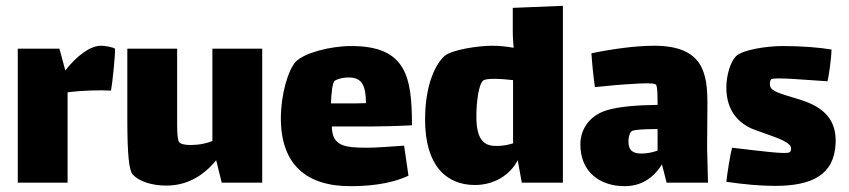

<svg xmlns="http://www.w3.org/2000/svg" viewBox="-20 -627 2913 659"><path d="M326 -470C290 -470 243 -435 205 -386H204L184 -460H41V0H212V-310C261 -317 325 -318 361 -316C366 -343 375 -430 375 -460C366 -465 344 -470 326 -470Z M709 -460V-143C691 -136 670 -131 651 -130C629 -128 601 -130 595 -139C587 -150 588 -198 588 -220V-460H417V-218C417 -95 423 -43 435 -29C457 -3 505 10 550 10C619 10 675 -20 722 -77L741 0H880V-460Z M1241 -120C1161 -120 1120 -126 1119 -193H1261C1280 -193 1343 -194 1394 -197C1394 -364 1374 -469 1186 -469C1113 -469 1023 -445 995 -415C969 -387 944 -303 944 -221C944 -62 1032 12 1182 12C1237 12 1316 7 1382 -24L1367 -127C1307 -123 1271 -120 1241 -120ZM1129 -350C1143 -358 1162 -362 1182 -361C1222 -359 1236 -333 1236 -273C1215 -272 1190 -272 1168 -272H1116C1117 -305 1121 -345 1129 -350Z M1740 -600V-516C1740 -497 1742 -479 1743 -463C1721 -467 1695 -470 1669 -470C1620 -470 1530 -456 1506 -435C1477 -409 1439 -341 1439 -216C1439 -60 1511 8 1610 8C1677 8 1731 -27 1757 -77L1771 0H1912V-607ZM1685 -126C1650 -126 1615 -136 1615 -227C1615 -276 1623 -340 1639 -351C1651 -359 1699 -357 1741 -352V-135C1725 -130 1706 -126 1685 -126Z M2410 0 2407 -118 2408 -265C2409 -376 2394 -470 2225 -470C2160 -470 2076 -458 2010 -444C2012 -412 2016 -368 2022 -328C2070 -333 2113 -337 2152 -339C2181 -341 2223 -343 2231 -337C2237 -333 2237 -291 2237 -267C2168 -266 2109 -262 2064 -249C2006 -232 1972 -186 1972 -131C1972 -37 2039 12 2124 12C2178 12 2221 -13 2252 -63L2268 0ZM2182 -100C2154 -100 2137 -109 2137 -142C2137 -153 2140 -169 2147 -176C2153 -182 2195 -184 2229 -184H2237V-110C2217 -103 2198 -100 2182 -100Z M2726 -285C2654 -307 2627 -313 2623 -333C2621 -343 2624 -352 2627 -355C2638 -363 2753 -352 2820 -348C2825 -363 2834 -434 2834 -457C2794 -464 2731 -469 2667 -469C2611 -469 2528 -456 2506 -434C2487 -415 2473 -368 2473 -327C2473 -243 2519 -201 2569 -182C2608 -167 2674 -148 2688 -131C2698 -125 2697 -107 2689 -104C2676 -97 2587 -109 2493 -120C2486 -96 2476 -31 2473 -3C2535 6 2591 11 2640 11C2766 11 2843 -26 2848 -134C2852 -215 2809 -259 2726 -285Z"/></svg>

Font: FilmFarsi Display
Style: Regular
Weight: 400
Designer: Borna Izadpanah
Foundry: Borna Izadpanah
Version: Version 1.000;PS 001.000;hotconv 1.0.88;makeotf.lib2.5.64775